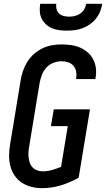

<svg xmlns="http://www.w3.org/2000/svg" viewBox="-20 -975 554 1003"><path d="M200 8Q171 8 143.5 1Q116 -6 93.5 -21Q71 -36 56 -58.5Q41 -81 34 -108Q27 -135 27.5 -164Q28 -193 33 -222L88 -556Q92 -581 100.5 -605.5Q109 -630 123 -652.5Q137 -675 157.5 -693Q178 -711 202 -722.5Q226 -734 251 -738.5Q276 -743 301 -743Q326 -743 351 -739.5Q376 -736 398 -726.5Q420 -717 438 -701.5Q456 -686 467 -664.5Q478 -643 481 -618Q484 -593 479 -568Q479 -566 479 -564.5Q479 -563 478 -562H378Q378 -562 378 -563Q378 -564 378 -565Q381 -583 378 -600.5Q375 -618 364 -631Q353 -644 336 -649.5Q319 -655 301 -655Q280 -655 258.5 -646.5Q237 -638 222 -621.5Q207 -605 199 -584Q191 -563 187 -542L132 -207Q129 -192 128.5 -177.5Q128 -163 130 -148.5Q132 -134 137 -121Q142 -108 152 -98.5Q162 -89 175.5 -84.5Q189 -80 204 -80Q228 -80 252 -87Q276 -94 299 -103L334 -316H246L261 -404H450L391 -47Q346 -21 297 -6.5Q248 8 200 8ZM329 -815Q309 -815 289 -817.5Q269 -820 251.5 -827.5Q234 -835 220 -848Q206 -861 197.5 -878Q189 -895 188 -915Q187 -935 190 -955H274Q272 -940 275.5 -926.5Q279 -913 289 -904Q299 -895 313 -891.5Q327 -888 341 -888Q356 -888 371 -891.5Q386 -895 399 -904Q412 -913 420 -926.5Q428 -940 430 -955H514Q511 -935 503 -915Q495 -895 481.5 -878Q468 -861 449.5 -848Q431 -835 411 -827.5Q391 -820 370 -817.5Q349 -815 329 -815Z"/></svg>

Font: Iosevka SS04 Semibold Oblique
Style: Regular
Weight: 600
Italic angle: -9°
Monospace: yes
Designer: Belleve Invis
Foundry: Belleve Invis
Version: Version 19.0.0; ttfautohint (v1.8.4)